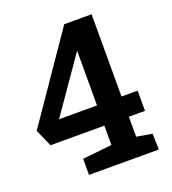

<svg xmlns="http://www.w3.org/2000/svg" viewBox="-131 -788 792 884"><g transform="rotate(-20 265.5 -345.5)"><path d="M154 0V-79L298 -94V-189H34L-3 -273L284 -691H418V-288H497V-189H418V-91L494 -78L496 0ZM112 -288H298V-556Z"/></g></svg>

Font: Kreon Light SemiBold
Style: Regular
Weight: 600
Version: Version 2.002